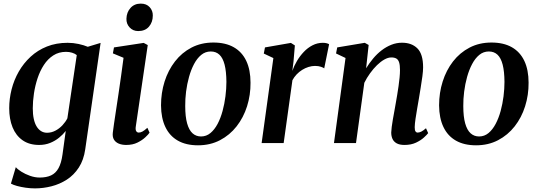

<svg xmlns="http://www.w3.org/2000/svg" viewBox="-20 -792 2980 1063"><path d="M452 34Q443.5 94 416.2 135.8Q389 177.5 349.5 202.8Q310 228 264.5 239.5Q219 251 174 251Q148 251 122 247.2Q96 243.5 74.2 237.5Q52.5 231.5 40.5 224.5L67.5 133.5Q77 145 98.2 158.5Q119.5 172 146.5 181.5Q173.5 191 200 191Q237 191 262.8 179Q288.5 167 304 139Q319.5 111 326 63.5L344 -67Q329 -47.5 307.2 -29.8Q285.5 -12 257.8 -0.8Q230 10.5 196.5 10.5Q142 10.5 105 -15.5Q68 -41.5 49.5 -87.2Q31 -133 31 -193Q31 -245 44.2 -297.2Q57.5 -349.5 84 -395.8Q110.5 -442 149.5 -478Q188.5 -514 239.8 -534.5Q291 -555 354.5 -555Q385.5 -555 415.2 -548.5Q445 -542 466 -533L537 -554.5ZM405 -487Q394.5 -495.5 379 -500.2Q363.5 -505 345.5 -505Q305.5 -505 275 -485.2Q244.5 -465.5 223 -432.5Q201.5 -399.5 188 -358.8Q174.5 -318 168 -274.8Q161.5 -231.5 161.5 -192.5Q161.5 -159 167 -133.8Q172.5 -108.5 183 -91.5Q193.5 -74.5 208 -65.8Q222.5 -57 240.5 -57Q264.5 -57 286.5 -68.5Q308.5 -80 325.8 -98.5Q343 -117 353 -137Z M679 10.5Q654.5 10.5 636.8 2.8Q619 -5 610.5 -19.8Q602 -34.5 604.5 -57Q606.5 -75 611.2 -106.8Q616 -138.5 622.2 -180.2Q628.5 -222 635.8 -270.5Q643 -319 650.2 -370.2Q657.5 -421.5 664 -472L605 -496.5L611 -529.5L775.5 -554.5L798 -542.5L732 -93Q729 -74.5 734 -66.2Q739 -58 748 -58Q758 -58 768.8 -63.8Q779.5 -69.5 796 -84.5L808 -57.5Q801.5 -47.5 784.2 -31.5Q767 -15.5 740.8 -2.5Q714.5 10.5 679 10.5ZM745 -620Q716.5 -620 697.8 -640Q679 -660 680 -688.5Q681 -724 702.5 -748Q724 -772 759.5 -772Q791 -772 808.8 -752.2Q826.5 -732.5 826 -706Q826 -669.5 805 -644.8Q784 -620 745 -620Z M1161.5 -556.5Q1228.5 -556.5 1274.2 -530.5Q1320 -504.5 1343.5 -454.8Q1367 -405 1367 -334Q1367.5 -266 1347.8 -203.5Q1328 -141 1290 -92.5Q1252 -44 1198 -15.8Q1144 12.5 1076 12.5Q1010 12.5 964.5 -13.5Q919 -39.5 895.5 -89Q872 -138.5 871.5 -208.5Q871.5 -278 891.2 -340.5Q911 -403 948.8 -451.8Q986.5 -500.5 1040.2 -528.5Q1094 -556.5 1161.5 -556.5ZM1147 -507Q1117 -507 1094 -488Q1071 -469 1054.2 -437.2Q1037.5 -405.5 1026.5 -366Q1015.5 -326.5 1010.2 -284.8Q1005 -243 1005.5 -204.5Q1005.5 -146 1016 -108.8Q1026.5 -71.5 1046 -54Q1065.5 -36.5 1093 -36.5Q1122.5 -36.5 1145.2 -55.5Q1168 -74.5 1184.8 -106.2Q1201.5 -138 1212.2 -177.5Q1223 -217 1228.2 -258.8Q1233.5 -300.5 1233.5 -339Q1233 -397 1223.5 -434Q1214 -471 1195 -489Q1176 -507 1147 -507Z M1428.5 0 1493.5 -470.5 1440.5 -495.5 1447 -529.5 1590.5 -554.5 1612.5 -540.5 1605 -451.5 1598.5 -399.5Q1608 -427 1624 -454.2Q1640 -481.5 1661.8 -504.5Q1683.5 -527.5 1710.2 -541.2Q1737 -555 1767.5 -555Q1779.5 -555 1788.8 -552.5Q1798 -550 1802 -547L1775 -413.5Q1770.5 -417.5 1757 -422.2Q1743.5 -427 1724 -427Q1706 -427 1687.8 -421.2Q1669.5 -415.5 1652.8 -405Q1636 -394.5 1622.2 -380Q1608.5 -365.5 1599 -348L1550.5 0Z M2007 -414Q2024.5 -442.5 2046 -468.2Q2067.5 -494 2093 -513.5Q2118.5 -533 2146.8 -544.2Q2175 -555.5 2206 -555.5Q2259.5 -555.5 2291 -524Q2322.5 -492.5 2322.5 -419Q2322.5 -399.5 2318.5 -369.2Q2314.5 -339 2309 -306Q2303.5 -273 2299 -245Q2294.5 -219 2289.5 -190Q2284.5 -161 2280.5 -134.2Q2276.5 -107.5 2276 -88Q2276 -70.5 2280.5 -64.2Q2285 -58 2292 -58Q2301.5 -58 2312.2 -63.2Q2323 -68.5 2338.5 -82L2350.5 -55Q2344.5 -46.5 2327.2 -30.8Q2310 -15 2283 -2.2Q2256 10.5 2219.5 10.5Q2192.5 10.5 2176.2 1.5Q2160 -7.5 2153 -23Q2146 -38.5 2146 -58.5Q2146.5 -71 2148.8 -89.8Q2151 -108.5 2155 -130.5Q2159 -152.5 2163.2 -175.8Q2167.5 -199 2171 -220Q2175 -242 2179 -266.2Q2183 -290.5 2186.5 -314.8Q2190 -339 2192.2 -362Q2194.5 -385 2194.5 -404Q2194.5 -431 2189.8 -446.2Q2185 -461.5 2174.5 -467.8Q2164 -474 2146.5 -474Q2128.5 -474 2108 -462.5Q2087.5 -451 2067.2 -431.2Q2047 -411.5 2028.8 -386.2Q2010.5 -361 1997 -333.5L1951 0H1829L1893 -471L1840.5 -496L1847 -529.5L1999.5 -555L2021 -543Z M2701 -556.5Q2768 -556.5 2813.8 -530.5Q2859.5 -504.5 2883 -454.8Q2906.5 -405 2906.5 -334Q2907 -266 2887.2 -203.5Q2867.5 -141 2829.5 -92.5Q2791.5 -44 2737.5 -15.8Q2683.5 12.5 2615.5 12.5Q2549.5 12.5 2504 -13.5Q2458.5 -39.5 2435 -89Q2411.5 -138.5 2411 -208.5Q2411 -278 2430.8 -340.5Q2450.5 -403 2488.2 -451.8Q2526 -500.5 2579.8 -528.5Q2633.5 -556.5 2701 -556.5ZM2686.5 -507Q2656.5 -507 2633.5 -488Q2610.5 -469 2593.8 -437.2Q2577 -405.5 2566 -366Q2555 -326.5 2549.8 -284.8Q2544.5 -243 2545 -204.5Q2545 -146 2555.5 -108.8Q2566 -71.5 2585.5 -54Q2605 -36.5 2632.5 -36.5Q2662 -36.5 2684.8 -55.5Q2707.5 -74.5 2724.2 -106.2Q2741 -138 2751.8 -177.5Q2762.5 -217 2767.8 -258.8Q2773 -300.5 2773 -339Q2772.5 -397 2763 -434Q2753.5 -471 2734.5 -489Q2715.5 -507 2686.5 -507Z"/></svg>

Font: Merriweather 48pt SemiBold
Style: Italic
Weight: 600
Italic angle: -7.8°
Designer: Eben Sorkin
Foundry: Eben Sorkin
Version: Version 2.101